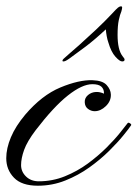

<svg xmlns="http://www.w3.org/2000/svg" viewBox="-20 -591 440 614"><path d="M101.1 2.9Q49.3 2.9 24.7 -22.7Q0 -48.3 0 -85Q0 -116.7 14.9 -152.1Q29.8 -187.5 60.5 -224.1Q113.8 -286.6 173.1 -311.3Q232.4 -335.9 275.4 -334.5Q308.1 -333.5 321 -319.1Q334 -304.7 334.5 -289.1Q335.4 -268.1 318.6 -251.7Q301.8 -235.4 282.7 -235.4Q271.5 -235.4 261.5 -242.7Q251.5 -250 251 -264.2Q250.5 -277.8 261.5 -287.1Q272.5 -296.4 287.6 -296.9Q299.3 -297.4 312.5 -291.5V-293.5Q312.5 -306.2 304 -314Q295.4 -321.8 275.4 -321.8Q242.7 -321.8 197 -285.6Q151.4 -249.5 93.8 -174.3Q66.9 -138.7 57.1 -111.6Q47.4 -84.5 47.4 -63Q47.4 -42 63.2 -26.6Q79.1 -11.2 104 -11.2Q147.9 -11.2 187.7 -27.3Q227.5 -43.5 261 -68.1Q294.4 -92.8 320.8 -119.1Q347.2 -145.5 364.3 -167Q381.3 -188.5 388.2 -197.3Q390.6 -200.2 396 -196.5Q401.4 -192.9 398.9 -189.9Q392.6 -180.2 374.5 -158Q356.4 -135.7 328.9 -108.4Q301.3 -81.1 265.9 -55.7Q230.5 -30.3 188.7 -13.7Q147 2.9 101.1 2.9ZM182.6 -394.5Q179.7 -394.5 179.7 -396.5Q179.7 -399.4 183.1 -402.8Q186.5 -406.2 201.2 -418.9Q209.5 -425.8 233.4 -447Q257.3 -468.3 286.4 -495.6Q315.4 -522.9 337.9 -546.9Q352.1 -562.5 357.4 -566.7Q362.8 -570.8 366.7 -570.8Q370.6 -570.8 370.6 -566.9Q370.6 -563.5 368.2 -554.7Q363.8 -544.9 359.9 -526.9Q356 -508.8 356 -479.5Q356 -431.6 372.1 -411.1Q375 -407.2 376.7 -405Q378.4 -402.8 378.4 -400.4Q378.4 -394.5 370.6 -394.5Q362.8 -394.5 349.1 -409.7Q335.4 -424.8 326.7 -454.6Q323.2 -464.4 321.3 -475.3Q319.3 -486.3 318.4 -497.1Q282.2 -463.4 253.9 -442.1Q225.6 -420.9 201.2 -403.3Q193.4 -397.9 189.5 -396.2Q185.5 -394.5 182.6 -394.5Z"/></svg>

Font: Pinyon Script
Style: Regular
Weight: 400
Designer: Nicole Fally, Eben Sorkin
Foundry: Sorkin Type Co.
Version: Version 1.008; ttfautohint (v1.8.4.7-5d5b)